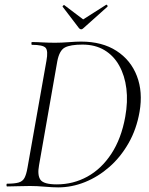

<svg xmlns="http://www.w3.org/2000/svg" viewBox="-20 -807 646 831"><path d="M232 4Q208 4 173.5 1Q139 -2 110 -2Q80 -2 55.5 -1Q31 0 11 0Q8 0 8 -6Q8 -12 11 -12Q43 -12 60.5 -17Q78 -22 86 -37Q94 -52 99 -81L181 -544Q189 -587 177.5 -600Q166 -613 118 -613Q116 -613 116 -619Q116 -625 118 -625Q138 -625 164 -623.5Q190 -622 219 -622Q246 -622 277.5 -624.5Q309 -627 331 -627Q422 -627 484 -587Q546 -547 572.5 -478Q599 -409 584 -323Q571 -248 536.5 -187.5Q502 -127 453.5 -84.5Q405 -42 348 -19Q291 4 232 4ZM226 -9Q297 -9 358 -42.5Q419 -76 462 -141.5Q505 -207 522 -301Q534 -367 527 -423.5Q520 -480 496 -523Q472 -566 432 -590Q392 -614 337 -614Q285 -614 261 -601.5Q237 -589 228 -542L149 -92Q141 -49 155 -29Q169 -9 226 -9ZM322 -685 251 -778Q250 -780 253.5 -783Q257 -786 258 -785L340 -723L439 -786Q442 -788 444.5 -784Q447 -780 445 -778L341 -685Q331 -675 322 -685Z"/></svg>

Font: Cormorant Light
Style: Italic
Weight: 300
Italic angle: -10°
Designer: Christian Thalmann (Catharsis Fonts)
Foundry: Catharsis Fonts
Version: Version 4.000